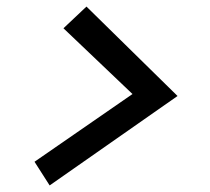

<svg xmlns="http://www.w3.org/2000/svg" viewBox="-20 -640 640 584"><path d="M243 -620 520 -348 131 -76 85 -148 383 -354 173 -554Z"/></svg>

Font: Red Hat Text SemiBold
Style: Italic
Weight: 600
Italic angle: -12°
Designer: Pentagram, MCKL
Foundry: Pentagram, MCKL
Version: Version 1.023